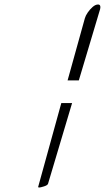

<svg xmlns="http://www.w3.org/2000/svg" viewBox="-20 -775 467 855"><path d="M281 -417 358 -694Q361 -705 370.5 -719Q380 -733 392.5 -744Q405 -755 417 -755Q427 -755 427 -743Q427 -738 426 -735L331 -417ZM155 60Q149 60 150 57L253 -316H301L194 43Q192 50 176 55Q160 60 155 60Z"/></svg>

Font: My Soul
Style: Regular
Weight: 400
Designer: Robert E. Leuschke
Foundry: Robert E. Leuschke
Version: Version 1.010; ttfautohint (v1.8.4.7-5d5b)